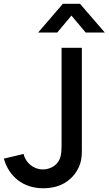

<svg xmlns="http://www.w3.org/2000/svg" viewBox="-20 -970 568 1004"><path d="M279.5 -800 353.5 -888.5 428 -800H528L398.5 -950H308.5L179.5 -800ZM207 14.5C281.5 14.5 346.5 -15 384.5 -81C411.5 -127.5 408 -166.5 408 -230.5V-720H302V-230.5C302 -188.5 302 -158.5 290.5 -135C273.5 -98.5 234.5 -84 203.5 -84C155.5 -84 112.5 -120 103.5 -165L0 -140.5C27.5 -45.5 101.5 14.5 207 14.5Z"/></svg>

Font: Manrope SemiBold
Style: Regular
Weight: 600
Designer: Mikhail Sharanda
Foundry: Mikhail Sharanda
Version: Version 4.505